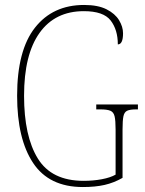

<svg xmlns="http://www.w3.org/2000/svg" viewBox="-20 -744 583 774"><path d="M314 10Q178 10 113.5 -87Q49 -184 49 -358Q49 -541 121 -632.5Q193 -724 319 -724Q375 -724 409.5 -706.5Q444 -689 460 -662.5Q476 -636 476 -610Q476 -565 455 -565Q455 -624 426 -661.5Q397 -699 318 -699Q202 -699 139.5 -611.5Q77 -524 77 -358Q77 -195 132.5 -105Q188 -15 317 -15Q356 -15 390.5 -21.5Q425 -28 446 -40V-222Q446 -258 442 -275Q438 -292 425 -297.5Q412 -303 386 -303H368V-323H536V-303H528Q504 -303 492.5 -297.5Q481 -292 477.5 -275Q474 -258 474 -222V-27Q439 -7 401.5 1.5Q364 10 314 10Z"/></svg>

Font: Noto Serif Ethiopic Condensed Thin
Style: Regular
Weight: 100
Width: 3
Designer: Monotype Design Team
Foundry: Monotype Imaging Inc.
Version: Version 2.102; ttfautohint (v1.8.4.7-5d5b)